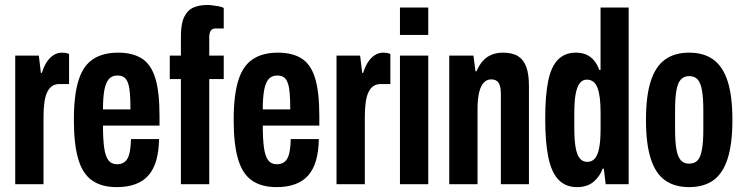

<svg xmlns="http://www.w3.org/2000/svg" viewBox="-20 -755 3051 787"><path d="M42.4 0V-527.2H139.1L147.6 -456.4H151.6Q160.1 -483.6 172.3 -501.7Q184.5 -519.8 200.1 -529.5Q215.7 -539.2 234.1 -539.2Q241.3 -539.2 248.5 -538.1Q255.7 -537 263.1 -533.8V-410.5H223.2Q206.3 -410.5 194.1 -402.4Q182 -394.3 173.9 -378.2Q165.9 -362.1 162.2 -336.6Q158.4 -311.2 158.4 -276.5V0Z M458.6 12Q396.3 12 357.2 -15.5Q318.1 -43 300.5 -103.9Q282.8 -164.8 282.8 -263.2Q282.8 -365.2 301.9 -425.7Q321 -486.2 361.6 -512.7Q402.2 -539.2 464.4 -539.2Q522.4 -539.2 560.3 -515.9Q598.3 -492.6 616.1 -436.1Q633.9 -379.6 633.9 -279.7V-240.3H402.1Q402.1 -185.2 406.9 -150.1Q411.8 -115.1 424 -98.5Q436.3 -81.8 460 -81.8Q474.2 -81.8 485 -87.5Q495.8 -93.2 502.6 -105.1Q509.4 -117.1 512.7 -136.9Q516.1 -156.7 516.9 -185H631.9Q631.1 -134.9 620.4 -97.5Q609.7 -60.2 588.5 -36.1Q567.4 -12 534.6 0Q501.8 12 458.6 12ZM402.1 -306.6H514.7Q514.7 -345.2 512.6 -371.5Q510.5 -397.7 504.8 -414.3Q499 -430.9 488.5 -438.2Q477.9 -445.4 461.6 -445.4Q437.7 -445.4 425.1 -429.6Q412.6 -413.9 407.3 -383.3Q402.1 -352.7 402.1 -306.6Z M721.5 0V-430.8H675.9V-527.2H721.5V-605.7Q721.5 -657.7 735.1 -685.7Q748.7 -713.7 773.2 -724.2Q797.7 -734.7 830 -734.7Q837.9 -734.7 850.6 -733Q863.3 -731.4 876.5 -729.1Q889.7 -726.8 897.1 -722.3V-638.4H864.4Q849.5 -638.4 843.6 -628.7Q837.7 -619 837.7 -603.7V-527.2H897.1V-430.8H837.7V0Z M1113.6 12Q1051.3 12 1012.2 -15.5Q973.1 -43 955.5 -103.9Q937.8 -164.8 937.8 -263.2Q937.8 -365.2 956.9 -425.7Q976 -486.2 1016.6 -512.7Q1057.2 -539.2 1119.4 -539.2Q1177.4 -539.2 1215.3 -515.9Q1253.3 -492.6 1271.1 -436.1Q1288.9 -379.6 1288.9 -279.7V-240.3H1057.1Q1057.1 -185.2 1061.9 -150.1Q1066.8 -115.1 1079 -98.5Q1091.3 -81.8 1115 -81.8Q1129.2 -81.8 1140 -87.5Q1150.8 -93.2 1157.6 -105.1Q1164.4 -117.1 1167.7 -136.9Q1171.1 -156.7 1171.9 -185H1286.9Q1286.1 -134.9 1275.4 -97.5Q1264.7 -60.2 1243.5 -36.1Q1222.4 -12 1189.6 0Q1156.8 12 1113.6 12ZM1057.1 -306.6H1169.7Q1169.7 -345.2 1167.6 -371.5Q1165.5 -397.7 1159.8 -414.3Q1154 -430.9 1143.5 -438.2Q1132.9 -445.4 1116.6 -445.4Q1092.7 -445.4 1080.1 -429.6Q1067.6 -413.9 1062.3 -383.3Q1057.1 -352.7 1057.1 -306.6Z M1359.4 0V-527.2H1456.1L1464.6 -456.4H1468.6Q1477.1 -483.6 1489.3 -501.7Q1501.5 -519.8 1517.1 -529.5Q1532.7 -539.2 1551.1 -539.2Q1558.3 -539.2 1565.5 -538.1Q1572.7 -537 1580.1 -533.8V-410.5H1540.2Q1523.3 -410.5 1511.1 -402.4Q1499 -394.3 1490.9 -378.2Q1482.9 -362.1 1479.2 -336.6Q1475.4 -311.2 1475.4 -276.5V0Z M1619.4 -611.9V-724.2H1735.4V-611.9ZM1619.4 0V-527.2H1735.4V0Z M1821.4 0V-527.2H1920.6L1929 -462.7H1933Q1944.8 -489.9 1960.5 -506.7Q1976.1 -523.4 1996.6 -531.3Q2017.1 -539.2 2042 -539.2Q2080.5 -539.2 2103.6 -524.6Q2126.7 -509.9 2137.4 -480.2Q2148.1 -450.5 2148.1 -403.3V0H2033V-369.3Q2033 -383 2031.3 -393.8Q2029.5 -404.7 2025.3 -412.7Q2021.1 -420.7 2013.1 -425.2Q2005.1 -429.6 1993.6 -429.6Q1975.1 -429.6 1962.5 -415.8Q1949.8 -401.9 1943.6 -374.8Q1937.4 -347.7 1937.4 -306.7V0Z M2344.5 12Q2299.4 12 2270.3 -17.3Q2241.2 -46.5 2228 -108.5Q2214.8 -170.4 2214.8 -268.1Q2214.8 -364 2227.1 -423.5Q2239.4 -483 2267.7 -511.1Q2296 -539.2 2340.2 -539.2Q2366 -539.2 2384.7 -530.5Q2403.3 -521.8 2416 -505.8Q2428.8 -489.8 2436.6 -468.2H2441.6V-724.2H2556.9V0H2462.6L2455.1 -63.7H2450.1Q2439.5 -32.9 2413.7 -10.5Q2387.9 12 2344.5 12ZM2387 -91.5Q2407.6 -91.5 2419.6 -106.8Q2431.6 -122.2 2436.7 -152.4Q2441.8 -182.6 2441.8 -227.6V-292.6Q2441.8 -328.4 2438.5 -354.2Q2435.1 -379.9 2428.6 -396.3Q2422.1 -412.8 2411 -420.7Q2399.9 -428.6 2385.4 -428.6Q2368.2 -428.6 2357 -414.8Q2345.8 -401.1 2339.9 -371.4Q2334.1 -341.7 2334.1 -292.6V-227.6Q2334.1 -180.2 2339.5 -150Q2345 -119.8 2356.6 -105.7Q2368.2 -91.5 2387 -91.5Z M2804.5 12Q2745.3 12 2706 -15.9Q2666.7 -43.9 2647.3 -104.9Q2627.8 -165.9 2627.8 -263.2Q2627.8 -361.3 2647.3 -422Q2666.7 -482.6 2706 -510.9Q2745.3 -539.2 2804.5 -539.2Q2864.7 -539.2 2903.8 -510.9Q2943 -482.6 2962.6 -422Q2982.1 -361.3 2982.1 -263.2Q2982.1 -165.9 2962.6 -104.9Q2943 -43.9 2903.8 -15.9Q2864.7 12 2804.5 12ZM2804.5 -84.2Q2826.9 -84.2 2839.2 -97.4Q2851.6 -110.5 2857.2 -141.5Q2862.9 -172.6 2862.9 -225.3V-300.9Q2862.9 -354.7 2857.2 -385.6Q2851.6 -416.5 2839.2 -429.7Q2826.9 -443 2804.5 -443Q2784.1 -443 2771.3 -429.7Q2758.6 -416.5 2752.8 -385.6Q2747.1 -354.7 2747.1 -300.9V-225.3Q2747.1 -172.6 2752.8 -141.5Q2758.6 -110.5 2771.3 -97.4Q2784.1 -84.2 2804.5 -84.2Z"/></svg>

Font: Archivo SemiBold ExtraCondensed
Style: Regular
Weight: 600
Width: 2
Version: Version 2.001